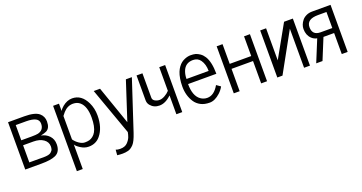

<svg xmlns="http://www.w3.org/2000/svg" viewBox="-39 -1148 3721 1975"><g transform="rotate(-20 1821.5 -160.5)"><path d="M58.6 2.9V-515.1H235.8Q352.5 -515.1 397.9 -476.1Q438 -441.4 438 -385.3Q438 -313.5 393.6 -290.5Q373.5 -280.3 329.1 -270.5Q382.3 -261.2 417.2 -224.4Q452.1 -187.5 452.1 -131.3Q452.1 -47.9 391.6 -20.5Q339.8 2.9 235.8 2.9ZM235.8 -51.8 277.3 -51.3Q339.4 -51.3 360.4 -69.3Q379.9 -85.9 383.8 -101.1Q387.7 -116.2 387.7 -131.3Q387.7 -179.7 345.7 -209.5Q303.7 -239.3 235.8 -239.3H123V-51.8ZM123 -293.9H235.8Q285.6 -293.9 307.1 -298.8Q373.5 -314.9 373.5 -385.3Q373.5 -424.8 338.9 -442.6Q304.2 -460.4 235.8 -460.4H123Z M551.8 200.2V-515.1H616.2V-435.1Q627.9 -457 654.8 -479Q705.6 -520.5 760.7 -520.5Q863.3 -520.5 917 -408.2Q947.8 -343.8 947.8 -267.1Q947.8 -132.3 881.8 -52.7Q834 5.4 754.4 5.4Q709.5 5.4 667.5 -21.7Q625.5 -48.8 616.2 -68.4V200.2ZM616.2 -124Q638.7 -91.8 670.9 -70.6Q703.1 -49.3 732.2 -49.3Q761.2 -49.3 781 -54.9Q800.8 -60.5 820.1 -75.4Q839.4 -90.3 853 -114.3Q883.3 -167 883.3 -267.1Q883.3 -389.2 826.7 -439Q796.4 -465.8 750.5 -465.8Q689 -465.8 643.1 -414.1Q631.3 -400.9 616.2 -380.4Z M997.6 188 1002.4 128.9Q1020 137.2 1049.3 137.2Q1078.6 137.2 1097.7 129.6Q1116.7 122.1 1128.9 110.1Q1141.1 98.1 1151.1 83.7Q1161.1 69.3 1167 54.7Q1177.2 27.3 1181.6 1.5L996.6 -515.1H1065.9L1211.9 -95.7L1348.6 -515.1H1414.1L1234.4 31.2Q1206.5 114.7 1178.7 144.5Q1147.9 176.8 1118.2 184.3Q1088.4 191.9 1057.6 191.9Q1026.9 191.9 997.6 188Z M1713.9 0V-206.1Q1648.9 -143.1 1583 -143.1Q1522 -143.1 1484.9 -187.5Q1465.3 -210.9 1465.3 -242.7V-515.1H1529.8V-248.5Q1529.8 -223.6 1553.2 -210.4Q1576.7 -197.3 1603 -197.3Q1629.4 -197.3 1660.6 -214.6Q1691.9 -231.9 1713.9 -256.3V-515.1H1778.3V0Z M1991.2 -505.9Q2025.9 -520.5 2057.1 -520.5Q2088.4 -520.5 2110.4 -514.9Q2132.3 -509.3 2157.5 -491.9Q2182.6 -474.6 2200.7 -446.3Q2242.7 -379.9 2242.7 -250.5H1933.1Q1933.1 -120.1 1999 -72.8Q2031.7 -49.3 2071.8 -49.3Q2147 -49.3 2199.7 -142.6L2244.1 -111.8Q2225.1 -76.7 2194.3 -48.3Q2135.7 5.4 2078.6 5.4Q2021.5 5.4 1981.4 -15.6Q1941.4 -36.6 1917.5 -72.3Q1893.6 -107.9 1881.1 -151.9Q1868.7 -195.8 1868.7 -244.1Q1868.7 -292.5 1875.5 -332.3Q1882.3 -372.1 1893.6 -399.9Q1904.8 -427.7 1920.9 -449.5Q1937 -471.2 1954.1 -484.4Q1971.2 -497.6 1991.2 -505.9ZM1936 -305.2H2178.2Q2178.2 -377.9 2144.5 -425.8Q2116.2 -465.8 2064 -465.8Q1978.5 -465.8 1949.7 -386.7Q1936 -349.6 1936 -305.2Z M2342.3 0V-515.1H2406.7V-299.3H2642.1V-515.1H2706.5V0H2642.1V-244.6H2406.7V0Z M2818.8 0V-515.1H2883.3V-164.1L3080.1 -515.1H3176.3V0H3111.8V-427.7L2875.5 0Z M3588.9 0H3524.4V-230H3407.7L3313.5 0H3244.6L3342.3 -238.3Q3307.1 -245.6 3283.7 -268.6Q3242.2 -308.6 3242.2 -375.5Q3242.2 -423.3 3276.9 -466.8Q3293.5 -487.8 3322.3 -501.5Q3351.1 -515.1 3386.7 -515.1H3588.9ZM3524.4 -284.7V-460.4H3431.2Q3306.6 -460.4 3306.6 -372.6Q3306.6 -284.7 3396 -284.7Z"/></g></svg>

Font: News Cycle
Style: Regular
Weight: 500
Version: Version 0.5.2